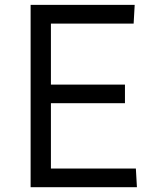

<svg xmlns="http://www.w3.org/2000/svg" viewBox="-20 -779 624 799"><path d="M107.4 -758.8H540.5L536.1 -680.7H191.9V-426.8H500V-349.6H191.9V-77.6H545.4L549.8 0H107.4Z"/></svg>

Font: Duru Sans
Style: Regular
Weight: 400
Designer: Onur Yazõcõgil
Foundry: Onur Yazõcõgil
Version: Version 1.002